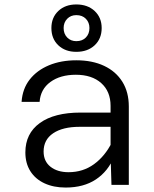

<svg xmlns="http://www.w3.org/2000/svg" viewBox="-20 -831 690 863"><path d="M481 0 477 -133V-355Q477 -420 435 -457.5Q393 -495 321 -495Q251 -495 206.5 -462.5Q162 -430 158 -373H77Q81 -432 113.5 -473.5Q146 -515 200 -537.5Q254 -560 323 -560Q395 -560 448 -535Q501 -510 530 -463.5Q559 -417 559 -352V0ZM275 12Q221 12 180 -7Q139 -26 116.5 -61.5Q94 -97 94 -146Q94 -231 159 -278Q224 -325 342 -325H490V-261H338Q262 -261 219 -232Q176 -203 176 -150Q176 -106 207 -81.5Q238 -57 288 -57Q353 -57 402.5 -93Q452 -129 483 -191L493 -127Q466 -61 411 -24.5Q356 12 275 12ZM323 -598Q273 -598 242 -627.5Q211 -657 211 -705Q211 -752 242 -781.5Q273 -811 323 -811Q374 -811 405.5 -781.5Q437 -752 437 -705Q437 -657 405.5 -627.5Q374 -598 323 -598ZM323 -646Q350 -646 366 -662.5Q382 -679 382 -705Q382 -730 366 -746.5Q350 -763 323 -763Q298 -763 282 -746.5Q266 -730 266 -705Q266 -679 282 -662.5Q298 -646 323 -646Z"/></svg>

Font: Azeret Mono Light
Style: Regular
Weight: 300
Designer: Martin Vácha
Foundry: Displaay
Version: Version 1.002